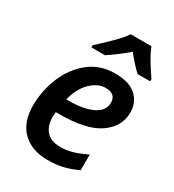

<svg xmlns="http://www.w3.org/2000/svg" viewBox="-186 -873 899 990"><g transform="rotate(30 263.5 -378.0)"><path d="M251 10Q305 10 345.5 -0.5Q386 -11 426 -30V-123Q382 -102 347.5 -91.5Q313 -81 273 -81Q218 -81 190.5 -112Q163 -143 163 -196Q163 -205 165 -225H185Q348 -225 423.5 -278.5Q499 -332 499 -414Q499 -476 457 -513.5Q415 -551 332 -551Q241 -551 177 -499Q113 -447 79.5 -365.5Q46 -284 46 -196Q46 -97 101 -43.5Q156 10 251 10ZM179 -309Q196 -380 238 -421Q280 -462 325 -462Q387 -462 387 -409Q387 -360 334 -334.5Q281 -309 193 -309ZM157 -606H238Q297 -645 353 -693Q394 -641 432 -606H507V-619Q487 -648 462 -688Q437 -728 422 -766H299Q276 -732 230.5 -688Q185 -644 157 -619Z"/></g></svg>

Font: Noto Sans UI Medium
Style: Italic
Weight: 500
Italic angle: -12°
Designer: Monotype Design Team
Foundry: Monotype Imaging Inc.
Version: Version 1.901